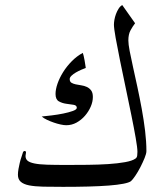

<svg xmlns="http://www.w3.org/2000/svg" viewBox="-20 -725 645 753"><path d="M554.2 -132.3Q554.2 -122.6 547.1 -105.2Q540 -87.9 530.5 -69.3Q521 -50.8 510.5 -35.4Q500 -20 493.7 -14.6Q486.3 -8.8 463.9 -4.4Q441.4 0 406.7 2.7Q372.1 5.4 326.2 6.6Q280.3 7.8 227.1 7.8Q182.6 7.8 149.4 7.1Q116.2 6.3 94.2 2Q72.3 -2.4 61.3 -12.2Q50.3 -22 50.3 -39.6Q50.3 -49.8 52.5 -62.3Q54.7 -74.7 57.6 -86.9Q60.5 -99.1 64.5 -110.4L70.3 -128.4Q72.3 -132.8 76.7 -132.8Q82 -132.8 82 -126.5Q82 -124.5 81.1 -120.8Q80.1 -117.2 80.1 -113.3Q80.1 -101.6 88.1 -94.7Q96.2 -87.9 114.7 -84Q133.3 -80.1 164.3 -79.1Q195.3 -78.1 241.7 -78.1Q282.2 -78.1 324.7 -78.6Q367.2 -79.1 404.8 -81.5Q442.4 -84 470.7 -89.1Q499 -94.2 511.2 -103Q517.1 -106.9 518.1 -115Q519 -123 519 -129.4Q519 -145 512.2 -184.1Q505.4 -223.1 495.1 -273.7Q484.9 -324.2 472.9 -380.9Q460.9 -437.5 450.7 -487.8Q440.4 -538.1 433.6 -576.2Q426.8 -614.3 426.8 -628.4Q426.8 -636.2 428.7 -647.5Q430.7 -658.7 434.8 -669.9Q439 -681.2 445.1 -690.9Q451.2 -700.7 459.5 -705.1L509.8 -633.8Q500 -621.1 491.7 -605.7Q483.4 -590.3 483.4 -566.4Q483.4 -552.2 488.5 -525.1Q493.7 -498 501.7 -462.2Q509.8 -426.3 518.8 -384Q527.8 -341.8 535.9 -298.1Q543.9 -254.4 549.1 -211.7Q554.2 -168.9 554.2 -132.3ZM344.2 -344.7Q344.2 -326.2 335.9 -306.9Q327.6 -287.6 313.2 -271Q298.8 -254.4 280 -244.1Q261.2 -233.9 239.7 -233.9Q231 -233.9 217.5 -236.8Q204.1 -239.7 190.7 -244.4Q177.2 -249 164.3 -255.1Q151.4 -261.2 143.6 -268.1Q159.7 -269.5 183.3 -272.5Q207 -275.4 228.5 -279.8Q250 -284.2 265.6 -289.8Q281.2 -295.4 281.2 -302.2Q281.2 -312 268.3 -314Q255.4 -315.9 239.5 -318.1Q223.6 -320.3 210.7 -327.6Q197.8 -335 197.8 -356.4Q197.8 -374.5 205.6 -397Q213.4 -419.4 227.5 -442.1Q241.7 -464.8 261.5 -484.9Q281.2 -504.9 304.7 -517.6Q306.2 -514.2 308.1 -505.9Q310.1 -497.6 311.8 -487.8Q313.5 -478 314.7 -469.5Q315.9 -460.9 316.4 -458.5Q309.1 -456.1 298.6 -451.4Q288.1 -446.8 277.8 -440.9Q267.6 -435.1 260.5 -428.2Q253.4 -421.4 253.4 -415Q253.4 -404.8 260 -400.6Q266.6 -396.5 276.6 -394.3Q286.6 -392.1 298.6 -390.4Q310.5 -388.7 320.6 -384Q330.6 -379.4 337.4 -370.4Q344.2 -361.3 344.2 -344.7Z"/></svg>

Font: Accordance
Style: Italic
Weight: 400
Italic angle: -11°
Version: Version 1.2 (build January 31, 2020) Miklal Software Solutio